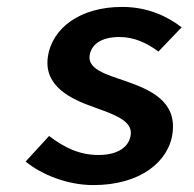

<svg xmlns="http://www.w3.org/2000/svg" viewBox="-20 -523 560 555"><path d="M54 -56C102 -17 176 12 250 12C386 12 469 -56 479 -140C490 -232 413 -264 342 -289C286 -308 234 -323 239 -362C243 -393 271 -416 325 -416C368 -416 404 -399 438 -374L505 -444C465 -475 408 -503 333 -503C212 -503 129 -442 118 -356C108 -274 183 -237 252 -213C307 -193 363 -175 358 -134C354 -100 323 -75 265 -75C210 -75 166 -96 122 -130Z"/></svg>

Font: Falling Sky
Style: ExtObl
Weight: 400
Designer: Paul D. Hunt
Foundry: Adobe Systems Incorporated
Version: Version 1.02